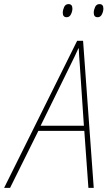

<svg xmlns="http://www.w3.org/2000/svg" viewBox="-79 -916 536 936"><path d="M-59 0H-30L108 -278H332L352 0H378L326 -717H297ZM119 -303 265 -600Q276 -622 285.5 -642Q295 -662 303 -680H305Q306 -662 307 -641Q308 -620 310 -600L330 -303ZM397 -832Q411 -832 418 -846.5Q425 -861 425 -874Q425 -896 406 -896Q391 -896 384.5 -881.5Q378 -867 378 -854Q378 -832 397 -832ZM246 -832Q260 -832 267 -846.5Q274 -861 274 -874Q274 -896 255 -896Q240 -896 233.5 -881.5Q227 -867 227 -854Q227 -832 246 -832Z"/></svg>

Font: Noto Sans UI SemiCondensed Thin
Style: Italic
Weight: 250
Width: 4
Italic angle: -12°
Designer: Monotype Design Team
Foundry: Monotype Imaging Inc.
Version: Version 1.901